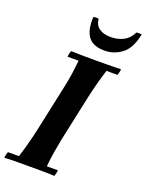

<svg xmlns="http://www.w3.org/2000/svg" viewBox="-178 -1014 838 1099"><g transform="rotate(20 240.5 -465.0)"><path d="M-8 2Q-8 -6 -5.5 -17Q-3 -28 0 -35H67Q81 -79 92.5 -122Q104 -165 114 -210L174 -490Q185 -540 191 -582Q197 -624 201 -665H134Q134 -673 136.5 -684Q139 -695 142 -702Q176 -701 217.5 -700.5Q259 -700 293 -700Q328 -700 369.5 -700.5Q411 -701 446 -702Q446 -695 443.5 -684Q441 -673 438 -665H371Q357 -622 345.5 -578.5Q334 -535 324 -490L264 -210Q256 -170 249 -128.5Q242 -87 237 -35H304Q304 -28 301.5 -17Q299 -6 296 2Q262 0 220.5 0Q179 0 144 0Q110 0 68.5 0Q27 0 -8 2ZM457 -930Q473 -933 489 -930Q472 -842 425 -806Q378 -770 319 -770Q249 -770 219.5 -810.5Q190 -851 195 -930Q211 -933 227 -930Q230 -892 256.5 -873.5Q283 -855 326 -855Q369 -855 403.5 -872.5Q438 -890 457 -930Z"/></g></svg>

Font: Poltawski Nowy
Style: Bold Italic
Weight: 700
Italic angle: -12°
Designer: Adam Pótawski, Mateusz Machalski, Borys Kosmynka, Ania Wieluska
Foundry: Capitalics.wtf
Version: Version 1.001;gftools[0.9.25]